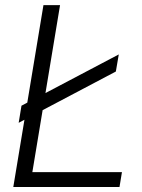

<svg xmlns="http://www.w3.org/2000/svg" viewBox="-20 -748 567 768"><path d="M33.2 0 153.8 -727.5H220.2L109.4 -59.6H467.8L458 0ZM54.7 -256.8 65.9 -325.2 455.1 -530.3 443.4 -461.9Z"/></svg>

Font: Inter Display Light
Style: Italic
Weight: 300
Italic angle: -9.39999°
Designer: Rasmus Andersson
Foundry: rsms
Version: Version 4.000;git-a52131595